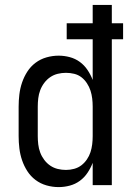

<svg xmlns="http://www.w3.org/2000/svg" viewBox="-20 -755 540 783"><path d="M219 8Q194 8 169.5 1Q145 -6 125 -21Q105 -36 91.5 -57Q78 -78 70 -101.5Q62 -125 59 -150Q56 -175 56 -200V-320Q56 -345 59 -370Q62 -395 70 -418.5Q78 -442 91.5 -463Q105 -484 125 -499Q145 -514 169.5 -521Q194 -528 219 -528Q242 -528 264.5 -522Q287 -516 305.5 -502.5Q324 -489 337 -469.5Q350 -450 358 -429V-595H252V-660H358V-735H436V-660H482V-595H436V0H358V-91Q350 -70 337 -50.5Q324 -31 305.5 -17.5Q287 -4 264.5 2Q242 8 219 8ZM249 -62Q266 -62 282.5 -66.5Q299 -71 312 -81Q325 -91 334.5 -105Q344 -119 349 -134.5Q354 -150 356 -166.5Q358 -183 358 -200V-320Q358 -337 356 -353.5Q354 -370 349 -385.5Q344 -401 334.5 -415.5Q325 -430 312 -440Q299 -450 282.5 -454Q266 -458 249 -458Q232 -458 215.5 -454Q199 -450 185 -440.5Q171 -431 160.5 -417Q150 -403 144 -387Q138 -371 136 -354Q134 -337 134 -320V-200Q134 -183 136 -166Q138 -149 144 -133Q150 -117 160.5 -103Q171 -89 185 -79.5Q199 -70 215.5 -66Q232 -62 249 -62Z"/></svg>

Font: Iosevka NFM
Style: Regular
Weight: 400
Monospace: yes
Designer: Belleve Invis
Foundry: Belleve Invis
Version: Version 29.0.4; ttfautohint (v1.8.4);Nerd Fonts 3.3.0